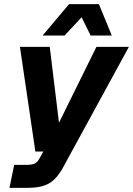

<svg xmlns="http://www.w3.org/2000/svg" viewBox="-20 -764 647 934"><path d="M26 150 49 38H109Q134 38 148 32Q162 26 173 5L191 -27H152L77 -536H222L267 -167L449 -536H607L286 52Q255 108 217 129Q179 150 112 150ZM187 -591 316 -744H461L524 -591H421L377 -680L294 -591Z"/></svg>

Font: Geist
Style: Bold Italic
Weight: 700
Italic angle: -12°
Designer: Basement.studio, Andrés Briganti, Mateo Zaragoza
Foundry: Basement.studio, Vercel, Andrés Briganti, Guido Ferreyra, Mateo Zaragoza
Version: Version 1.500; ttfautohint (v1.8.4.7-5d5b)